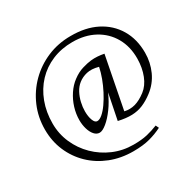

<svg xmlns="http://www.w3.org/2000/svg" viewBox="-192 -899 1377 1351"><g transform="rotate(-30 496.5 -223.0)"><path d="M380 7Q356 7 337.5 -14Q319 -35 309 -69Q299 -103 299 -140Q299 -191 314.5 -241Q330 -291 358.5 -334Q387 -377 425 -405Q466 -436 508.5 -448.5Q551 -461 579 -464Q607 -467 634 -465Q661 -463 686 -458L604 -37Q647 -27 689 -38.5Q731 -50 778 -86Q821 -119 844.5 -178.5Q868 -238 869 -312Q870 -410 827.5 -484.5Q785 -559 708.5 -600.5Q632 -642 531 -642Q441 -642 366 -610.5Q291 -579 237 -521.5Q183 -464 153.5 -385.5Q124 -307 124 -214Q124 -130 157 -55Q190 20 248 77Q306 134 382 166.5Q458 199 544 199Q610 199 655 188.5Q700 178 745 160L757 185Q710 209 654.5 224Q599 239 520 239Q420 239 335 205.5Q250 172 187.5 111.5Q125 51 90.5 -29.5Q56 -110 56 -204Q56 -304 93.5 -391Q131 -478 197 -544Q263 -610 351 -647.5Q439 -685 541 -685Q662 -686 750.5 -641Q839 -596 888 -514Q937 -432 937 -322Q937 -243 905.5 -173.5Q874 -104 812 -57Q770 -25 728.5 -7.5Q687 10 639.5 11.5Q592 13 530 -1L572 -210Q545 -148 509 -99Q473 -50 438 -21.5Q403 7 380 7ZM406 -72Q425 -72 449 -92.5Q473 -113 497.5 -148Q522 -183 544 -225.5Q566 -268 582.5 -312.5Q599 -357 607 -397Q552 -412 512 -402.5Q472 -393 443 -370Q416 -349 398.5 -316Q381 -283 372.5 -246Q364 -209 364 -175Q364 -132 375.5 -102Q387 -72 406 -72Z"/></g></svg>

Font: Joan
Style: Regular
Weight: 400
Designer: Paolo Biagini
Version: Version 1.001; ttfautohint (v1.8.4.7-5d5b);gftools[0.9.30]